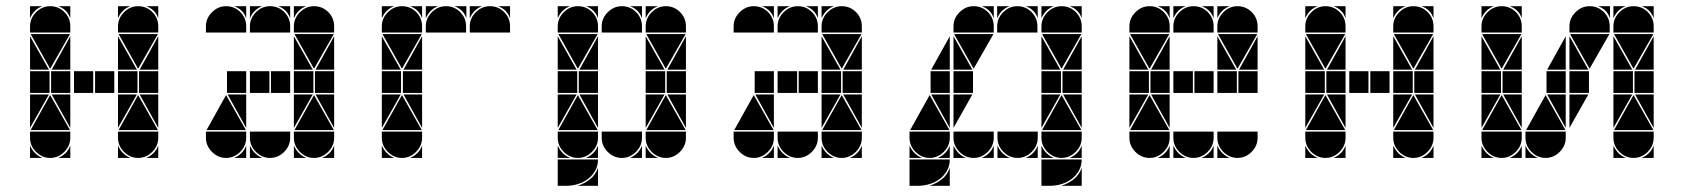

<svg xmlns="http://www.w3.org/2000/svg" viewBox="-20 -512 5437 620"><path d="M142 -492Q169 -492 188 -473Q207 -454 207 -427V-407H77V-427Q77 -453 96.5 -472.5Q116 -492 142 -492ZM426 -492Q453 -492 472 -473Q491 -454 491 -427V-407H361V-427Q361 -453 380.5 -472.5Q400 -492 426 -492ZM426 -2Q400 -2 380.5 -21.5Q361 -41 361 -67V-87H491V-67Q491 -41 471.5 -21.5Q452 -2 426 -2ZM142 -2Q116 -2 96.5 -21.5Q77 -41 77 -67V-87H207V-67Q207 -41 187.5 -21.5Q168 -2 142 -2ZM363 -92 426 -205 490 -92ZM79 -92 142 -205 206 -92ZM206 -402 142 -290 79 -402ZM490 -402 426 -290 363 -402ZM424 -212H361V-282H424ZM140 -212H77V-282H140ZM491 -212H429V-282H491ZM207 -212H145V-282H207ZM77 -287V-395L138 -287ZM361 -287V-395L422 -287ZM361 -207H422L361 -99ZM77 -207H138L77 -99ZM207 -287H147L207 -395ZM491 -207V-99L431 -207ZM207 -207V-99L147 -207ZM491 -287H431L491 -395ZM361 -42Q373 -14 401 -2H361ZM361 -492H401Q387 -487 377 -477Q367 -467 361 -453ZM168 -2Q182 -8 192 -18Q202 -28 207 -42V-2ZM207 -492V-453Q197 -482 168 -492ZM77 -42Q89 -14 117 -2H77ZM77 -492H117Q103 -487 93 -477Q83 -467 77 -453ZM452 -2Q466 -8 476 -18Q486 -28 491 -42V-2ZM491 -492V-453Q481 -482 452 -492ZM349 -212H287V-282H349ZM281 -212H219V-282H281Z M852 -492Q879 -492 898 -473Q917 -454 917 -427V-407H787V-427Q787 -453 806.5 -472.5Q826 -492 852 -492ZM710 -492Q737 -492 756 -473Q775 -454 775 -427V-407H645V-427Q645 -453 664.5 -472.5Q684 -492 710 -492ZM994 -492Q1021 -492 1040 -473Q1059 -454 1059 -427V-407H929V-427Q929 -453 948.5 -472.5Q968 -492 994 -492ZM994 -2Q968 -2 948.5 -21.5Q929 -41 929 -67V-87H1059V-67Q1059 -41 1039.5 -21.5Q1020 -2 994 -2ZM710 -2Q684 -2 664.5 -21.5Q645 -41 645 -67V-87H775V-67Q775 -41 755.5 -21.5Q736 -2 710 -2ZM852 -2Q826 -2 806.5 -21.5Q787 -41 787 -67V-87H917V-67Q917 -41 897.5 -21.5Q878 -2 852 -2ZM647 -92 710 -205 774 -92ZM931 -92 994 -205 1058 -92ZM1058 -402 994 -290 931 -402ZM992 -212H929V-282H992ZM850 -212H787V-282H850ZM1059 -212H997V-282H1059ZM775 -212H713V-282H775ZM917 -212H855V-282H917ZM929 -207H990L929 -99ZM929 -287V-395L990 -287ZM1059 -207V-99L999 -207ZM775 -207V-99L715 -207ZM1059 -287H999L1059 -395ZM929 -42Q941 -14 969 -2H929ZM787 -42Q799 -14 827 -2H787ZM1020 -2Q1034 -8 1044 -18Q1054 -28 1059 -42V-2ZM736 -2Q750 -8 760 -18Q770 -28 775 -42V-2ZM787 -492H827Q813 -487 803 -477Q793 -467 787 -453ZM929 -492H969Q955 -487 945 -477Q935 -467 929 -453ZM917 -492V-453Q907 -482 878 -492ZM775 -492V-453Q765 -482 736 -492Z M1420 -492Q1447 -492 1466 -473Q1485 -454 1485 -427V-407H1355V-427Q1355 -453 1374.5 -472.5Q1394 -492 1420 -492ZM1278 -492Q1305 -492 1324 -473Q1343 -454 1343 -427V-407H1213V-427Q1213 -453 1232.5 -472.5Q1252 -492 1278 -492ZM1562 -492Q1589 -492 1608 -473Q1627 -454 1627 -427V-407H1497V-427Q1497 -453 1516.5 -472.5Q1536 -492 1562 -492ZM1278 -2Q1252 -2 1232.5 -21.5Q1213 -41 1213 -67V-87H1343V-67Q1343 -41 1323.5 -21.5Q1304 -2 1278 -2ZM1215 -92 1278 -205 1342 -92ZM1342 -402 1278 -290 1215 -402ZM1275 -212H1213V-282H1275ZM1343 -212H1281V-282H1343ZM1213 -207H1274L1213 -99ZM1213 -287V-395L1274 -287ZM1343 -207V-99L1283 -207ZM1343 -287H1283L1343 -395ZM1213 -42Q1225 -14 1253 -2H1213ZM1304 -2Q1318 -8 1328 -18Q1338 -28 1343 -42V-2ZM1497 -492H1537Q1523 -487 1513 -477Q1503 -467 1497 -453ZM1355 -492H1395Q1381 -487 1371 -477Q1361 -467 1355 -453ZM1213 -492H1253Q1239 -487 1229 -477Q1219 -467 1213 -453ZM1486 -492V-453Q1476 -482 1447 -492ZM1627 -492V-453Q1617 -482 1588 -492ZM1343 -492V-453Q1333 -482 1304 -492Z M1988 -492Q2015 -492 2034 -473Q2053 -454 2053 -427V-407H1923V-427Q1923 -453 1942.5 -472.5Q1962 -492 1988 -492ZM1846 -492Q1873 -492 1892 -473Q1911 -454 1911 -427V-407H1781V-427Q1781 -453 1800.5 -472.5Q1820 -492 1846 -492ZM2130 -492Q2157 -492 2176 -473Q2195 -454 2195 -427V-407H2065V-427Q2065 -453 2084.5 -472.5Q2104 -492 2130 -492ZM1781 3H1911Q1911 23 1902 39Q1893 55 1878.5 66Q1864 77 1845.5 82.5Q1827 88 1809 88H1781ZM2130 -2Q2104 -2 2084.5 -21.5Q2065 -41 2065 -67V-87H2195V-67Q2195 -41 2175.5 -21.5Q2156 -2 2130 -2ZM1846 -2Q1820 -2 1800.5 -21.5Q1781 -41 1781 -67V-87H1911V-67Q1911 -41 1891.5 -21.5Q1872 -2 1846 -2ZM1988 -2Q1962 -2 1942.5 -21.5Q1923 -41 1923 -67V-87H2053V-67Q2053 -41 2033.5 -21.5Q2014 -2 1988 -2ZM2067 -92 2130 -205 2194 -92ZM1783 -92 1846 -205 1910 -92ZM1910 -402 1846 -290 1783 -402ZM2194 -402 2130 -290 2067 -402ZM2128 -212H2065V-282H2128ZM1844 -212H1781V-282H1844ZM2195 -212H2133V-282H2195ZM1911 -212H1849V-282H1911ZM1781 -287V-395L1842 -287ZM2065 -287V-395L2126 -287ZM2065 -207H2126L2065 -99ZM1781 -207H1842L1781 -99ZM1911 -287H1851L1911 -395ZM2195 -207V-99L2135 -207ZM1911 -207V-99L1851 -207ZM2195 -287H2135L2195 -395ZM1845 88Q1867 81 1885 67Q1903 53 1911 30V88ZM1781 -42Q1793 -14 1821 -2H1781ZM2065 -42Q2077 -14 2105 -2H2065ZM2065 -492H2105Q2091 -487 2081 -477Q2071 -467 2065 -453ZM2014 -2Q2028 -8 2038 -18Q2048 -28 2053 -42V-2ZM1781 -492H1821Q1807 -487 1797 -477Q1787 -467 1781 -453ZM1872 -2Q1886 -8 1896 -18Q1906 -28 1911 -42V-2ZM2053 -492V-453Q2043 -482 2014 -492ZM1911 -492V-453Q1901 -482 1872 -492Z M2556 -492Q2583 -492 2602 -473Q2621 -454 2621 -427V-407H2491V-427Q2491 -453 2510.5 -472.5Q2530 -492 2556 -492ZM2414 -492Q2441 -492 2460 -473Q2479 -454 2479 -427V-407H2349V-427Q2349 -453 2368.5 -472.5Q2388 -492 2414 -492ZM2698 -492Q2725 -492 2744 -473Q2763 -454 2763 -427V-407H2633V-427Q2633 -453 2652.5 -472.5Q2672 -492 2698 -492ZM2698 -2Q2672 -2 2652.5 -21.5Q2633 -41 2633 -67V-87H2763V-67Q2763 -41 2743.5 -21.5Q2724 -2 2698 -2ZM2414 -2Q2388 -2 2368.5 -21.5Q2349 -41 2349 -67V-87H2479V-67Q2479 -41 2459.5 -21.5Q2440 -2 2414 -2ZM2556 -2Q2530 -2 2510.5 -21.5Q2491 -41 2491 -67V-87H2621V-67Q2621 -41 2601.5 -21.5Q2582 -2 2556 -2ZM2351 -92 2414 -205 2478 -92ZM2635 -92 2698 -205 2762 -92ZM2762 -402 2698 -290 2635 -402ZM2696 -212H2633V-282H2696ZM2554 -212H2491V-282H2554ZM2763 -212H2701V-282H2763ZM2479 -212H2417V-282H2479ZM2621 -212H2559V-282H2621ZM2633 -207H2694L2633 -99ZM2633 -287V-395L2694 -287ZM2763 -207V-99L2703 -207ZM2479 -207V-99L2419 -207ZM2763 -287H2703L2763 -395ZM2633 -42Q2645 -14 2673 -2H2633ZM2491 -42Q2503 -14 2531 -2H2491ZM2724 -2Q2738 -8 2748 -18Q2758 -28 2763 -42V-2ZM2440 -2Q2454 -8 2464 -18Q2474 -28 2479 -42V-2ZM2491 -492H2531Q2517 -487 2507 -477Q2497 -467 2491 -453ZM2633 -492H2673Q2659 -487 2649 -477Q2639 -467 2633 -453ZM2621 -492V-453Q2611 -482 2582 -492ZM2479 -492V-453Q2469 -482 2440 -492Z M3124 -492Q3151 -492 3170 -473Q3189 -454 3189 -427V-407H3059V-427Q3059 -453 3078.5 -472.5Q3098 -492 3124 -492ZM2917 3H3047Q3047 23 3038 39Q3029 55 3014.5 66Q3000 77 2981.5 82.5Q2963 88 2945 88H2917ZM3266 -2Q3240 -2 3220.5 -21.5Q3201 -41 3201 -67V-87H3331V-67Q3331 -41 3311.5 -21.5Q3292 -2 3266 -2ZM3124 -2Q3098 -2 3078.5 -21.5Q3059 -41 3059 -67V-87H3189V-67Q3189 -41 3169.5 -21.5Q3150 -2 3124 -2ZM2982 -2Q2956 -2 2936.5 -21.5Q2917 -41 2917 -67V-87H3047V-67Q3047 -41 3027.5 -21.5Q3008 -2 2982 -2ZM2919 -92 2982 -205 3046 -92ZM3188 -402 3124 -290 3061 -402ZM3122 -212H3059V-282H3122ZM3047 -212H2985V-282H3047ZM3059 -287V-395L3120 -287ZM3059 -207H3120L3059 -99ZM3047 -207V-99L2987 -207ZM3047 -287H2987L3047 -395ZM2981 88Q3003 81 3021 67Q3039 53 3047 30V88ZM2917 -42Q2929 -14 2957 -2H2917ZM3201 -42Q3213 -14 3241 -2H3201ZM3059 -42Q3071 -14 3099 -2H3059ZM3008 -2Q3022 -8 3032 -18Q3042 -28 3047 -42V-2ZM3292 -2Q3306 -8 3316 -18Q3326 -28 3331 -42V-2ZM3150 -2Q3164 -8 3174 -18Q3184 -28 3189 -42V-2ZM3189 -492V-453Q3179 -482 3150 -492ZM3408 -492Q3435 -492 3454 -473Q3473 -454 3473 -427V-407H3343V-427Q3343 -453 3362.5 -472.5Q3382 -492 3408 -492ZM3343 3H3473Q3473 23 3464 39Q3455 55 3440.5 66Q3426 77 3407.5 82.5Q3389 88 3371 88H3343ZM3408 -2Q3382 -2 3362.5 -21.5Q3343 -41 3343 -67V-87H3473V-67Q3473 -41 3453.5 -21.5Q3434 -2 3408 -2ZM3345 -92 3408 -205 3472 -92ZM3472 -402 3408 -290 3345 -402ZM3406 -212H3343V-282H3406ZM3473 -212H3411V-282H3473ZM3343 -287V-395L3404 -287ZM3343 -207H3404L3343 -99ZM3473 -207V-99L3413 -207ZM3473 -287H3413L3473 -395ZM3407 88Q3429 81 3447 67Q3465 53 3473 30V88ZM3343 -42Q3355 -14 3383 -2H3343ZM3434 -2Q3448 -8 3458 -18Q3468 -28 3473 -42V-2ZM3343 -492H3383Q3369 -487 3359 -477Q3349 -467 3343 -453ZM3473 -492V-453Q3463 -482 3434 -492ZM3265 -492Q3292 -492 3311 -473Q3330 -454 3330 -427V-407H3200V-427Q3200 -453 3219.5 -472.5Q3239 -492 3265 -492ZM3200 -492H3240Q3226 -487 3216 -477Q3206 -467 3200 -453ZM3331 -492V-453Q3321 -482 3292 -492Z M3834 -492Q3861 -492 3880 -473Q3899 -454 3899 -427V-407H3769V-427Q3769 -453 3788.5 -472.5Q3808 -492 3834 -492ZM3692 -492Q3719 -492 3738 -473Q3757 -454 3757 -427V-407H3627V-427Q3627 -453 3646.5 -472.5Q3666 -492 3692 -492ZM3976 -492Q4003 -492 4022 -473Q4041 -454 4041 -427V-407H3911V-427Q3911 -453 3930.5 -472.5Q3950 -492 3976 -492ZM3976 -2Q3950 -2 3930.5 -21.5Q3911 -41 3911 -67V-87H4041V-67Q4041 -41 4021.5 -21.5Q4002 -2 3976 -2ZM3692 -2Q3666 -2 3646.5 -21.5Q3627 -41 3627 -67V-87H3757V-67Q3757 -41 3737.5 -21.5Q3718 -2 3692 -2ZM3834 -2Q3808 -2 3788.5 -21.5Q3769 -41 3769 -67V-87H3899V-67Q3899 -41 3879.5 -21.5Q3860 -2 3834 -2ZM3629 -92 3692 -205 3756 -92ZM3756 -402 3692 -290 3629 -402ZM4040 -402 3976 -290 3913 -402ZM3832 -212H3769V-282H3832ZM3974 -212H3911V-282H3974ZM3690 -212H3627V-282H3690ZM3899 -212H3837V-282H3899ZM4041 -212H3979V-282H4041ZM3757 -212H3695V-282H3757ZM3627 -287V-395L3688 -287ZM3911 -287V-395L3972 -287ZM3627 -207H3688L3627 -99ZM3757 -287H3697L3757 -395ZM3757 -207V-99L3697 -207ZM4041 -287H3981L4041 -395ZM3769 -42Q3781 -14 3809 -2H3769ZM3911 -42Q3923 -14 3951 -2H3911ZM3911 -492H3951Q3937 -487 3927 -477Q3917 -467 3911 -453ZM3860 -2Q3874 -8 3884 -18Q3894 -28 3899 -42V-2ZM3718 -2Q3732 -8 3742 -18Q3752 -28 3757 -42V-2ZM3769 -492H3809Q3795 -487 3785 -477Q3775 -467 3769 -453ZM3899 -492V-453Q3889 -482 3860 -492ZM3757 -492V-453Q3747 -482 3718 -492Z M4260 -492Q4287 -492 4306 -473Q4325 -454 4325 -427V-407H4195V-427Q4195 -453 4214.5 -472.5Q4234 -492 4260 -492ZM4544 -492Q4571 -492 4590 -473Q4609 -454 4609 -427V-407H4479V-427Q4479 -453 4498.5 -472.5Q4518 -492 4544 -492ZM4544 -2Q4518 -2 4498.5 -21.5Q4479 -41 4479 -67V-87H4609V-67Q4609 -41 4589.5 -21.5Q4570 -2 4544 -2ZM4260 -2Q4234 -2 4214.5 -21.5Q4195 -41 4195 -67V-87H4325V-67Q4325 -41 4305.5 -21.5Q4286 -2 4260 -2ZM4481 -92 4544 -205 4608 -92ZM4197 -92 4260 -205 4324 -92ZM4324 -402 4260 -290 4197 -402ZM4608 -402 4544 -290 4481 -402ZM4542 -212H4479V-282H4542ZM4258 -212H4195V-282H4258ZM4609 -212H4547V-282H4609ZM4325 -212H4263V-282H4325ZM4195 -287V-395L4256 -287ZM4479 -287V-395L4540 -287ZM4479 -207H4540L4479 -99ZM4195 -207H4256L4195 -99ZM4325 -287H4265L4325 -395ZM4609 -207V-99L4549 -207ZM4325 -207V-99L4265 -207ZM4609 -287H4549L4609 -395ZM4479 -42Q4491 -14 4519 -2H4479ZM4479 -492H4519Q4505 -487 4495 -477Q4485 -467 4479 -453ZM4286 -2Q4300 -8 4310 -18Q4320 -28 4325 -42V-2ZM4325 -492V-453Q4315 -482 4286 -492ZM4195 -42Q4207 -14 4235 -2H4195ZM4195 -492H4235Q4221 -487 4211 -477Q4201 -467 4195 -453ZM4570 -2Q4584 -8 4594 -18Q4604 -28 4609 -42V-2ZM4609 -492V-453Q4599 -482 4570 -492ZM4467 -212H4405V-282H4467ZM4399 -212H4337V-282H4399Z M5113 -492Q5140 -492 5159 -473Q5178 -454 5178 -427V-407H5048V-427Q5048 -453 5067.5 -472.5Q5087 -492 5113 -492ZM5255 -492Q5282 -492 5301 -473Q5320 -454 5320 -427V-407H5190V-427Q5190 -453 5209.5 -472.5Q5229 -492 5255 -492ZM5255 -2Q5229 -2 5209.5 -21.5Q5190 -41 5190 -67V-87H5320V-67Q5320 -41 5300.5 -21.5Q5281 -2 5255 -2ZM4971 -2Q4945 -2 4925.5 -21.5Q4906 -41 4906 -67V-87H5036V-67Q5036 -41 5016.5 -21.5Q4997 -2 4971 -2ZM5192 -92 5255 -205 5319 -92ZM4908 -92 4971 -205 5035 -92ZM5177 -402 5113 -290 5050 -402ZM5319 -402 5255 -290 5192 -402ZM5253 -212H5190V-282H5253ZM5111 -212H5048V-282H5111ZM5320 -212H5258V-282H5320ZM5036 -212H4974V-282H5036ZM5048 -287V-395L5109 -287ZM5190 -287V-395L5251 -287ZM5048 -207H5109L5048 -99ZM5036 -287H4976L5036 -395ZM5320 -207V-99L5260 -207ZM5036 -207V-99L4976 -207ZM5320 -287H5260L5320 -395ZM4906 -42Q4918 -14 4946 -2H4906ZM5190 -42Q5202 -14 5230 -2H5190ZM5190 -492H5230Q5216 -487 5206 -477Q5196 -467 5190 -453ZM5281 -2Q5295 -8 5305 -18Q5315 -28 5320 -42V-2ZM5179 -492V-453Q5169 -482 5140 -492ZM5190 -207H5251L5190 -99ZM5320 -492V-453Q5310 -482 5281 -492ZM4829 -492Q4856 -492 4875 -473Q4894 -454 4894 -427V-407H4764V-427Q4764 -453 4783.5 -472.5Q4803 -492 4829 -492ZM4829 -2Q4803 -2 4783.5 -21.5Q4764 -41 4764 -67V-87H4894V-67Q4894 -41 4874.5 -21.5Q4855 -2 4829 -2ZM4766 -92 4829 -205 4893 -92ZM4893 -402 4829 -290 4766 -402ZM4827 -212H4764V-282H4827ZM4894 -212H4832V-282H4894ZM4764 -287V-395L4825 -287ZM4764 -207H4825L4764 -99ZM4894 -287H4834L4894 -395ZM4894 -207V-99L4834 -207ZM4764 -42Q4776 -14 4804 -2H4764ZM4764 -492H4804Q4790 -487 4780 -477Q4770 -467 4764 -453ZM4855 -2Q4869 -8 4879 -18Q4889 -28 4894 -42V-2ZM4894 -492V-453Q4884 -482 4855 -492Z"/></svg>

Font: CAT DyFa
Style: Regular
Weight: 400
Designer: Peter Wiegel
Foundry: Peter Wiegel
Version: Version 1.001; ttfautohint (v1.3)